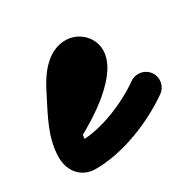

<svg xmlns="http://www.w3.org/2000/svg" viewBox="-128 -402 548 549"><g transform="rotate(-30 146.5 -128.0)"><path d="M-17.3 -61.1C-5.7 -39.1 21.6 -30.7 43.6 -42.3C106.9 -75.7 229.6 -150.6 229.6 -231.5C229.6 -274.7 192.7 -309.4 150 -309.4C88.5 -309.4 50.2 -251.9 26.5 -202.5C26.5 -202.5 26.5 -202.7 26.6 -202.9C26.7 -203.1 26.8 -203.3 26.8 -203.3C-1.1 -147.9 -33.7 -92.1 -33.7 -28.1C-33.7 17.4 -5.2 52.9 42.3 52.9C132.6 52.9 235.4 10.8 307.9 -40.2C328.2 -54.5 333.1 -82.6 318.8 -102.9C304.5 -123.2 276.4 -128.1 256.1 -113.8C256.1 -113.8 256.1 -113.8 256.1 -113.8C198.9 -73.6 113.9 -37.1 42.3 -37.1C40.5 -37.1 45.8 -36.1 47.4 -35.2C53.5 -31.8 56.3 -20.8 56.3 -28.1C56.3 -75.4 86.3 -121.3 107.2 -162.7C107.2 -162.7 107.3 -162.9 107.4 -163.1C107.5 -163.3 107.5 -163.5 107.5 -163.5C112.6 -173.9 135.5 -219.4 150 -219.4C150.9 -219.4 148.3 -219.4 147.4 -219.6C145.6 -220 144 -221.1 142.8 -222.6C141.5 -224.1 140.6 -225.8 140.1 -227.7C139.7 -229.3 139.6 -231.8 139.6 -231.5C139.6 -205 28 -135.9 1.5 -121.9C-20.4 -110.3 -28.8 -83.1 -17.2 -61.1Z"/></g></svg>

Font: FRB American Cursive Guidelines Black
Style: Bold Italic
Weight: 900
Italic angle: -25°
Version: Version 2.0;Modular Font Editor K font №1